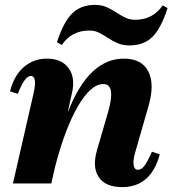

<svg xmlns="http://www.w3.org/2000/svg" viewBox="-20 -751 706 786"><path d="M33 0 117 -367Q134 -440 106 -440Q81 -440 53 -367L21 -377Q37 -441 77 -476Q117 -511 172 -511Q232 -511 260.5 -472.5Q289 -434 275 -372L258 -295H259Q344 -511 487 -511Q560 -511 587 -459Q614 -407 588 -317L534 -129Q524 -95 527 -75.5Q530 -56 545 -56Q559 -56 571.5 -72.5Q584 -89 602 -130L634 -119Q598 15 480 15Q412 15 384.5 -25.5Q357 -66 377 -136L423 -294Q455 -407 403 -407Q352 -407 299 -316Q246 -225 205 -66L190 0ZM510 -565Q483 -565 462 -574Q441 -583 423 -595Q405 -607 386.5 -616.5Q368 -626 346 -626Q273 -626 233 -567L213 -578Q240 -661 275.5 -696Q311 -731 369 -731Q396 -731 417 -721.5Q438 -712 456 -700Q474 -688 492.5 -679Q511 -670 533 -670Q606 -670 646 -729L666 -718Q639 -634 603.5 -599.5Q568 -565 510 -565Z"/></svg>

Font: Platypi
Style: Bold Italic
Weight: 700
Italic angle: -13°
Designer: David Sargent
Foundry: Bolt Cutter Type
Version: Version 1.200; ttfautohint (v1.8.4.7-5d5b)